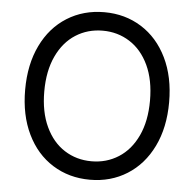

<svg xmlns="http://www.w3.org/2000/svg" viewBox="-53 -790 863 853"><g transform="rotate(5 378.5 -363.5)"><path d="M699.6 -363.6Q699.6 -250.7 658.4 -166.2Q617.2 -81.7 544.2 -35.9Q471.2 9.9 378.6 9.9Q285.5 9.9 212.4 -35.9Q139.2 -81.7 98.4 -166.2Q57.5 -250.7 57.5 -363.6Q57.5 -476.6 98.4 -561.1Q139.2 -645.6 212.4 -691.4Q285.5 -737.2 378.6 -737.2Q471.2 -737.2 544.2 -691.4Q617.2 -645.6 658.4 -561.1Q699.6 -476.6 699.6 -363.6ZM614.3 -363.6Q614.3 -455.3 583.5 -521Q552.6 -586.6 498.9 -620.7Q445.3 -654.8 378.6 -654.8Q311.4 -654.8 258 -620.7Q204.5 -586.6 173.7 -521Q142.8 -455.3 142.8 -363.6Q142.8 -272 173.7 -206.3Q204.5 -140.6 258 -106.5Q311.4 -72.4 378.6 -72.4Q445.3 -72.4 498.9 -106.5Q552.6 -140.6 583.5 -206.3Q614.3 -272 614.3 -363.6Z"/></g></svg>

Font: Riot Sans
Style: Regular
Weight: 400
Designer: Rasmus Andersson
Foundry: rsms
Version: Version 3.005